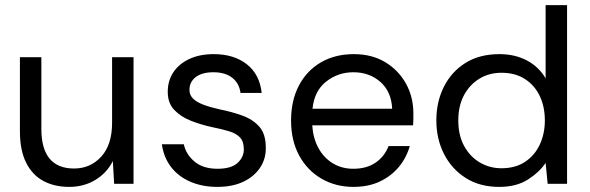

<svg xmlns="http://www.w3.org/2000/svg" viewBox="-20 -720 2309 752"><path d="M251 12Q193 12 149.5 -11.5Q106 -35 82 -83.5Q58 -132 58 -206V-496H142V-215Q142 -138 174 -99Q206 -60 270 -60Q334 -60 376.5 -106.5Q419 -153 419 -239V-496H503V0H427L422 -89Q398 -42 353 -15Q308 12 251 12Z M831 12Q772 12 725 -8.5Q678 -29 649.5 -66.5Q621 -104 614 -155H700Q708 -116 741.5 -87.5Q775 -59 832 -59Q885 -59 910 -81.5Q935 -104 935 -135Q935 -165 920.5 -181Q906 -197 878.5 -205.5Q851 -214 811 -222Q769 -231 729 -246.5Q689 -262 663 -289Q637 -316 637 -360Q637 -404 659 -437Q681 -470 721.5 -489Q762 -508 817 -508Q896 -508 946.5 -468.5Q997 -429 1005 -356H922Q917 -394 889.5 -415.5Q862 -437 816 -437Q771 -437 746.5 -418Q722 -399 722 -368Q722 -348 736 -334Q750 -320 776.5 -310Q803 -300 839 -292Q889 -282 930 -267Q971 -252 996 -223.5Q1021 -195 1021 -142Q1022 -98 998.5 -63Q975 -28 932.5 -8Q890 12 831 12Z M1364 12Q1295 12 1239.5 -20Q1184 -52 1152 -110.5Q1120 -169 1120 -248Q1120 -326 1150.5 -384.5Q1181 -443 1236.5 -475.5Q1292 -508 1366 -508Q1436 -508 1488 -477Q1540 -446 1569.5 -393.5Q1599 -341 1599 -276Q1599 -262 1599 -254Q1599 -246 1598 -229H1203Q1206 -180 1226.5 -141.5Q1247 -103 1282.5 -81Q1318 -59 1364 -59Q1416 -59 1451 -83Q1486 -107 1502 -148H1585Q1572 -102 1542 -66Q1512 -30 1467.5 -9Q1423 12 1364 12ZM1204 -294H1516Q1513 -361 1470 -399Q1427 -437 1364 -437Q1304 -437 1257.5 -400.5Q1211 -364 1204 -294Z M1935 12Q1859 12 1804 -23Q1749 -58 1719 -117Q1689 -176 1689 -249Q1689 -321 1718.5 -380Q1748 -439 1803 -473.5Q1858 -508 1936 -508Q1997 -508 2044 -483Q2091 -458 2117 -413V-700H2201V0H2125L2117 -82Q2093 -46 2048 -17Q2003 12 1935 12ZM1944 -61Q1999 -61 2037 -86.5Q2075 -112 2094.5 -154.5Q2114 -197 2114 -248Q2114 -302 2094 -344Q2074 -386 2036 -410.5Q1998 -435 1944 -435Q1896 -435 1858 -412Q1820 -389 1797.5 -347.5Q1775 -306 1775 -248Q1775 -190 1798 -148Q1821 -106 1859.5 -83.5Q1898 -61 1944 -61Z"/></svg>

Font: Rethink Sans
Style: Regular
Weight: 400
Designer: The Rethink Sans project authors (Hans Thiessen). DM Sans designed by Colophon Foundry.
Foundry: Rethink Communications LLC
Version: Version 1.001